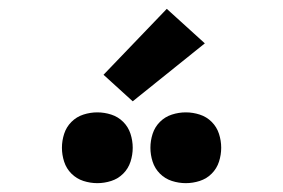

<svg xmlns="http://www.w3.org/2000/svg" viewBox="-20 -1014 640 434"><path d="M400 -600Q384 -600 368.5 -605Q353 -610 341.5 -621.5Q330 -633 325 -648.5Q320 -664 320 -680Q320 -696 325 -711.5Q330 -727 341.5 -738.5Q353 -750 368.5 -755Q384 -760 400 -760Q416 -760 431.5 -755Q447 -750 458.5 -738.5Q470 -727 475 -711.5Q480 -696 480 -680Q480 -664 475 -648.5Q470 -633 458.5 -621.5Q447 -610 431.5 -605Q416 -600 400 -600ZM200 -600Q184 -600 168.5 -605Q153 -610 141.5 -621.5Q130 -633 125 -648.5Q120 -664 120 -680Q120 -696 125 -711.5Q130 -727 141.5 -738.5Q153 -750 168.5 -755Q184 -760 200 -760Q216 -760 231.5 -755Q247 -750 258.5 -738.5Q270 -727 275 -711.5Q280 -696 280 -680Q280 -664 275 -648.5Q270 -633 258.5 -621.5Q247 -610 231.5 -605Q216 -600 200 -600ZM280 -785 214 -845 357 -994 443 -916Z"/></svg>

Font: Iosevka Curly Heavy Extended
Style: Regular
Weight: 900
Width: 7
Monospace: yes
Designer: Belleve Invis
Foundry: Belleve Invis
Version: Version 11.1.0; ttfautohint (v1.8.3)